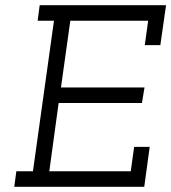

<svg xmlns="http://www.w3.org/2000/svg" viewBox="-20 -720 660 740"><path d="M43 -60 35 0H536L557 -154H497L484 -60H170L206 -323H527L537 -383H215L251 -640H551L538 -546H598L620 -700H133L125 -640H188L107 -60Z"/></svg>

Font: Josefin Slab Thin SemiBold
Style: Italic
Weight: 600
Italic angle: -12°
Version: Version 2.000